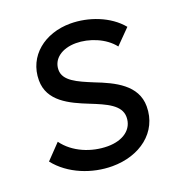

<svg xmlns="http://www.w3.org/2000/svg" viewBox="-131 -817 860 935"><g transform="rotate(-20 299.0 -349.5)"><path d="M293 12C435 12 549 -71 549 -205C549 -316 444 -365 349 -402C271 -434 206 -462 206 -518C206 -575 257 -612 330 -612C397 -612 477 -581 519 -526L593 -601C534 -673 430 -711 337 -711C204 -711 99 -629 99 -503C99 -395 199 -349 292 -312C369 -281 439 -252 439 -190C439 -126 384 -87 305 -87C221 -87 132 -123 83 -191L10 -115C76 -31 189 12 293 12Z"/></g></svg>

Font: Fixel Display 20240404 Medium
Style: Italic
Weight: 500
Italic angle: -10°
Designer: AlfaBravo + MacPaw
Foundry: Kyrylo Tkachov, Marchela Mozhyna, Serhii Makarenko, Maria Weinstein, Zakhar Kryvoshyya
Version: Version 1.211;Glyphs 3.2 (3225)